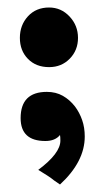

<svg xmlns="http://www.w3.org/2000/svg" viewBox="-20 -613 292 512"><path d="M111 -434Q76 -434 54.5 -456Q33 -478 33 -512Q33 -546 54.5 -569.5Q76 -593 111 -593Q143 -593 165.5 -569Q188 -545 188 -512Q188 -479 166 -456.5Q144 -434 111 -434ZM124 -132Q117 -138 106 -145Q95 -152 82 -160Q141 -204 141 -238Q141 -248 140 -253Q127 -237 101 -237Q35 -237 35 -298Q35 -368 105 -368Q129 -368 147.5 -357.5Q166 -347 180 -329Q192 -313 199 -293Q206 -273 206 -249Q206 -182 140 -121Z"/></svg>

Font: Ekushey Lal Sabuj
Style: Bold
Weight: 700
Designer: Al Mamun Sumon
Foundry: Al Mamun Sumon
Version: Version 1.0